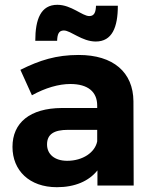

<svg xmlns="http://www.w3.org/2000/svg" viewBox="-20 -773 636 800"><path d="M246 -646C275 -646 321 -600 379 -600C447 -600 471 -659 471 -749H380C379 -724 374 -706 352 -706C323 -706 277 -753 219 -753C150 -753 127 -693 127 -603H218C219 -629 224 -646 246 -646ZM537 0 536 -351C535 -472 452 -544 308 -544C214 -544 145 -522 65 -482L113 -376C169 -407 225 -423 273 -423C347 -423 385 -390 385 -333V-323H237C105 -322 32 -262 32 -161C32 -63 102 7 217 7C292 7 350 -18 386 -63V0ZM260 -103C208 -103 176 -130 176 -171C176 -214 205 -232 264 -232H385V-184C376 -138 325 -103 260 -103Z"/></svg>

Font: Juman SemiBold
Style: Regular
Weight: 600
Designer: Bandar Raffah (Arabic) Julieta Ulanovsky (Latin)
Foundry: Caramella
Version: Version 5.022;PS 005.022;hotconv 1.0.88;makeotf.lib2.5.64775